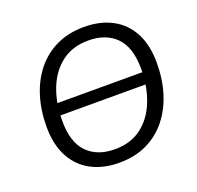

<svg xmlns="http://www.w3.org/2000/svg" viewBox="-126 -849 1019 993"><g transform="rotate(-20 383.5 -352.5)"><path d="M120.6 -325.4 130.9 -390.6H685.2L674.5 -325.4ZM368.3 8.9Q279.6 8.9 214.1 -26Q148.6 -60.9 112.5 -128.8Q76.4 -196.8 76.4 -293.7Q76.4 -383.2 100 -459.7Q123.7 -536.2 169.5 -593.3Q215.4 -650.3 281.8 -682.1Q348.2 -713.9 433.7 -713.9Q522.9 -713.9 588.4 -679Q653.9 -644.1 689.8 -576.7Q725.6 -509.2 725.6 -411.8Q725.6 -321.8 702 -245.3Q678.3 -168.8 632.4 -111.7Q586.6 -54.7 520.4 -22.9Q454.3 8.9 368.3 8.9ZM370.3 -64.5Q457.5 -64.5 517.2 -109.8Q576.8 -155.1 607.8 -233.7Q638.8 -312.2 638.8 -410.8Q638.8 -527.2 583.6 -583.9Q528.5 -640.5 430.7 -640.5Q344.5 -640.5 284.8 -595.4Q225.1 -550.3 194.2 -472.3Q163.2 -394.2 163.2 -294.6Q163.2 -177.8 218.3 -121.1Q273.5 -64.5 370.3 -64.5Z"/></g></svg>

Font: Nunito Sans 12pt ExtraLight
Style: Italic
Weight: 200
Italic angle: -9°
Designer: Vernon Adams
Foundry: Vernon Adams
Version: Version 3.101;gftools[0.9.27]